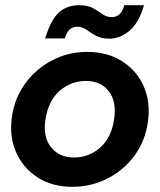

<svg xmlns="http://www.w3.org/2000/svg" viewBox="-20 -708 616 740"><path d="M259 12Q181 12 124.5 -24.5Q68 -61 41.5 -122.5Q15 -184 26 -259Q37 -332 78.5 -388Q120 -444 182 -476Q244 -508 316 -508Q395 -508 451.5 -471.5Q508 -435 534.5 -374Q561 -313 550 -238Q540 -165 498.5 -108.5Q457 -52 394.5 -20Q332 12 259 12ZM265 -101Q323 -101 366.5 -139.5Q410 -178 420 -250Q430 -316 399.5 -356Q369 -396 311 -396Q254 -396 210 -358Q166 -320 155 -246Q145 -179 177 -140Q209 -101 265 -101ZM402 -559Q370 -559 349.5 -570.5Q329 -582 313 -593.5Q297 -605 278 -605Q242 -605 230 -560H154Q176 -632 207 -660Q238 -688 285 -688Q318 -688 338.5 -676.5Q359 -665 375 -653.5Q391 -642 411 -642Q447 -642 459 -688H535Q516 -621 479.5 -590Q443 -559 402 -559Z"/></svg>

Font: Host Grotesk
Style: Bold Italic
Weight: 700
Italic angle: -8°
Designer: Doğukan Karapınar
Foundry: Element Type
Version: Version 1.003; ttfautohint (v1.8.4.7-5d5b)